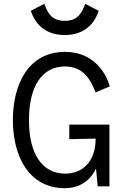

<svg xmlns="http://www.w3.org/2000/svg" viewBox="-20 -984 650 1014"><path d="M346 -249 485 -252V-251C485 -126 411 -66 323 -67C205 -68 133 -167 133 -350C133 -534 206 -633 323 -633C424 -633 461 -557 485 -496L560 -528C541 -594 478 -710 323 -710C131 -710 48 -540 48 -350C48 -154 136 10 323 10C376 10 447 -10 487 -94L496 0H558V-326H346ZM501 -927 430 -964C411 -913 390 -874 322 -874C254 -874 233 -913 214 -964L143 -927C170 -843 234 -799 322 -799C410 -799 474 -843 501 -927Z"/></svg>

Font: Necto Mono
Style: Regular
Weight: 400
Designer: Marco Condello
Foundry: Collletttivo
Version: Version 1.300;Glyphs 3.2 (3217)